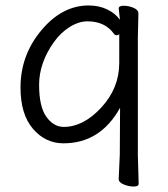

<svg xmlns="http://www.w3.org/2000/svg" viewBox="-20 -506 616 702"><path d="M487 166Q487 176 469 176Q451 176 432.5 168.5Q414 161 414 148L418 59L419 -112Q347 18 212 18Q146 18 100.5 -35Q55 -88 55 -186Q55 -304 131 -395Q207 -486 304 -486Q342 -486 372 -471.5Q402 -457 418 -434V-439L414 -475Q414 -485 432 -485Q450 -485 468 -477.5Q486 -470 486 -457L484 -368V60ZM213 -42Q285 -42 350.5 -113Q416 -184 416 -276V-381Q412 -377 406.5 -377Q401 -377 397 -382Q364 -428 300 -428Q268 -428 235 -407.5Q202 -387 177 -352Q123 -276 123 -196Q123 -116 149.5 -79Q176 -42 213 -42Z"/></svg>

Font: LXGW WenKai TC
Style: Regular
Weight: 400
Designer: LXGW / Fontworks Inc.
Foundry: LXGW / Fontworks Inc.
Version: Version 1.330